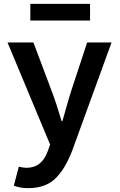

<svg xmlns="http://www.w3.org/2000/svg" viewBox="-20 -760 624 1000"><path d="M52 207 78 108Q101 114 118 114Q199 114 230 24L241 -7L19 -539H154L251 -281Q273 -223 301 -129H305L313 -157Q335 -236 349 -281L434 -539H561L357 22Q319 122 267 171Q215 220 127 220Q84 220 52 207ZM138 -740H449V-653H138Z"/></svg>

Font: Nebula Sans Semibold
Style: Regular
Weight: 600
Designer: Paul D. Hunt for Adobe (as Source Sans)
Foundry: Nebula Entertainment & Broadcasting LLC
Version: Version 1.010